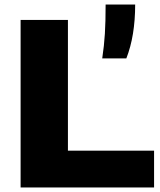

<svg xmlns="http://www.w3.org/2000/svg" viewBox="-20 -828 707 848"><path d="M71 0V-740H280V-162.5H660.5V0ZM446.5 -808H577Q577 -669.5 538 -570H431.5Q440 -626 443.2 -679Q446.5 -732 446.5 -808Z"/></svg>

Font: Encode Sans Expanded ExtraBold
Style: Regular
Weight: 800
Width: 7
Designer: Multiple Designers
Foundry: Impallari Type
Version: Version 2.000